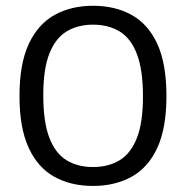

<svg xmlns="http://www.w3.org/2000/svg" viewBox="-20 -622 630 650"><path d="M295 7.5Q220 7.5 164 -23.5Q108 -54.5 77 -121.8Q46 -189 46 -297Q46 -405.5 77.2 -472.8Q108.5 -540 164.5 -571.2Q220.5 -602.5 295 -602.5Q370 -602.5 426 -571.2Q482 -540 512.8 -472.8Q543.5 -405.5 543.5 -297Q543.5 -189 512.8 -122Q482 -55 425.8 -23.8Q369.5 7.5 295 7.5ZM295 -56.5Q346.5 -56.5 384.5 -79.2Q422.5 -102 443.2 -154.2Q464 -206.5 464 -295.5Q464 -386.5 443.2 -439.8Q422.5 -493 384.5 -515.8Q346.5 -538.5 295 -538.5Q243.5 -538.5 205.8 -515.8Q168 -493 147.2 -440.8Q126.5 -388.5 126.5 -299.5Q126.5 -208.5 147.2 -155.2Q168 -102 205.8 -79.2Q243.5 -56.5 295 -56.5Z"/></svg>

Font: Encode Sans SC SemiCondensed
Style: Regular
Weight: 400
Width: 4
Designer: Multiple Designers
Foundry: Impallari Type
Version: Version 3.002